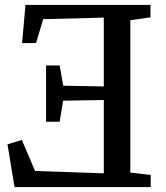

<svg xmlns="http://www.w3.org/2000/svg" viewBox="-20 -763 675 783"><path d="M511.5 -59.1 594.7 -49.6V0H39.3L10.5 -174.5L69.2 -192.1L122.9 -65.8L403.3 -56.2V-355.1L237.4 -352.3L223.4 -266.5H167.8V-496H223.4L237.7 -413.5L403.3 -410.5V-691.2L156.1 -684.8L127.1 -587.5H70.1L83.9 -743H593.7V-692.4L511.5 -680.5Z"/></svg>

Font: Merriweather Light
Style: Regular
Weight: 300
Designer: Eben Sorkin
Foundry: Eben Sorkin
Version: Version 2.100